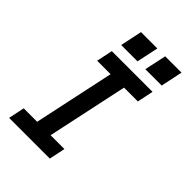

<svg xmlns="http://www.w3.org/2000/svg" viewBox="-238 -920 1021 1021"><g transform="rotate(45 273.0 -409.0)"><path d="M334 0H27.8L46.9 -90.8H147.9L245.1 -545.9H144L163.1 -637.2H469.2L450.2 -545.9H346.2L249 -90.8H353ZM480 -695.3H356.9L383.3 -818.4H505.9ZM297.9 -695.3H175.3L201.2 -818.4H324.2Z"/></g></svg>

Font: Anonymous Pro
Style: Bold Italic
Weight: 700
Italic angle: -12°
Monospace: yes
Designer: Mark Simonson
Version: Version 1.003